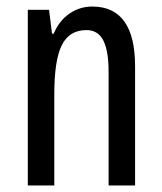

<svg xmlns="http://www.w3.org/2000/svg" viewBox="-20 -567 496 587"><path d="M262 -547Q393 -547 393 -364V0H312V-348Q312 -411 296 -443Q280 -475 244 -475Q192 -475 169 -429Q146 -383 146 -279V0H65V-537H130L139 -464H144Q161 -504 192.5 -525.5Q224 -547 262 -547Z"/></svg>

Font: Noto Sans Myanmar ExtraCondensed
Style: Regular
Weight: 400
Width: 2
Designer: Monotype Design Team
Foundry: Monotype Imaging Inc.
Version: Version 2.107; ttfautohint (v1.8.4.7-5d5b)